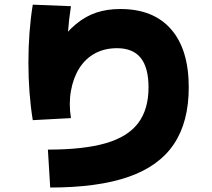

<svg xmlns="http://www.w3.org/2000/svg" viewBox="-20 -798 920 833"><path d="M187.8 -148.9Q343.3 -148.9 438.9 -176.7Q534.4 -204.4 579.4 -263.9Q624.4 -323.3 624.4 -418.9Q624.4 -504.4 590.6 -546.7Q556.7 -588.9 487.8 -588.9Q433.3 -588.9 391.7 -566.1Q350 -543.3 323.9 -501.7Q297.8 -460 287.8 -403.9Q277.8 -347.8 287.8 -285.6L122.2 -276.7Q103.3 -393.3 103.3 -526.7Q103.3 -661.1 122.2 -777.8L287.8 -771.1Q270 -656.7 270 -527.8Q270 -488.9 271.1 -452.8Q272.2 -416.7 274.4 -381.1L225.6 -597.8Q266.7 -657.8 308.9 -692.8Q351.1 -727.8 397.8 -743.3Q444.4 -758.9 502.2 -758.9Q645.6 -758.9 722.2 -671.1Q798.9 -583.3 798.9 -418.9Q798.9 -268.9 734.4 -172.8Q670 -76.7 537.2 -30.6Q404.4 15.6 197.8 15.6Z"/></svg>

Font: Paperlogy 9 Black
Style: Regular
Weight: 900
Designer: redesigned by Lee Juim, glyphs from Gmarket Sans & Montserrat
Foundry: PT&
Version: Version 1.001